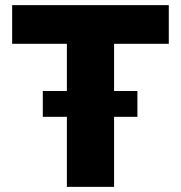

<svg xmlns="http://www.w3.org/2000/svg" viewBox="-20 -727 704 747"><path d="M27.3 -556.6H240.2V-373H146.5V-272.5H240.2V0H423.8V-272.5H514.6V-373H423.8V-556.6H636.7V-707H27.3Z"/></svg>

Font: Pretendard Black
Style: Regular
Weight: 900
Designer: Base glyphs from Inter by Rasmus Andersson; Hangeul glyphs from Noto Sans CJK(Source Han Sans) by Jang Soo-young and Kan
Foundry: Kil Hyung-jin
Version: Version 1.309;Glyphs 3.2 (3225)